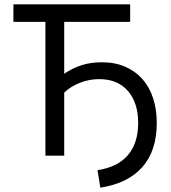

<svg xmlns="http://www.w3.org/2000/svg" viewBox="-20 -720 793 888"><path d="M582 -700V-619H277V-379Q315 -405 357.5 -418.5Q400 -432 451 -432Q512 -432 559 -411.5Q606 -391 638.5 -354.5Q671 -318 688 -266Q705 -214 705 -151Q705 -23 638.5 52.5Q572 128 444 148L431 67Q524 53 571.5 -2.5Q619 -58 619 -151Q619 -245 571.5 -299.5Q524 -354 439 -354Q393 -354 350.5 -337.5Q308 -321 277 -292V0H190V-619H42V-700Z"/></svg>

Font: NT Somic
Style: Regular
Weight: 400
Designer: Ravid Balaliev — lead type designer, mastering
Michael Voronin — secret advisor, marketing
Ivan Kovalenko — best boy
Foundry: NT Type
Version: Version 0.7